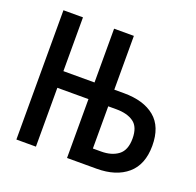

<svg xmlns="http://www.w3.org/2000/svg" viewBox="-100 -642 764 748"><g transform="rotate(20 281.5 -268.0)"><path d="M41 0V-536H122V-313H251V-536H333V-313H373Q455 -313 501 -275Q547 -237 547 -158Q547 -80 500.5 -40Q454 0 373 0H251V-244H122V0ZM333 -69H367Q411 -69 438 -89.5Q465 -110 465 -158Q465 -206 438.5 -225Q412 -244 367 -244H333Z"/></g></svg>

Font: Noto Sans Mono SemiCondensed
Style: Regular
Weight: 400
Width: 4
Designer: Monotype Design Team
Foundry: Monotype Imaging Inc.
Version: Version 2.014